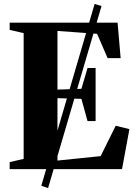

<svg xmlns="http://www.w3.org/2000/svg" viewBox="-20 -858 688 974"><path d="M189.5 84.5 460 -838 495 -827.5 224 96ZM100 -52V-690L29 -706.5V-743H576.5L592 -563H526L472.5 -686.5L271.5 -701V-403.5L393 -407.5L424 -513H465V-244H424L393 -356.5L271.5 -360V-43.5L490.5 -66L567 -220L636.5 -203L599 0H29V-35.5Z"/></svg>

Font: Merriweather 96pt ExtraBold
Style: Regular
Weight: 800
Version: Version 2.100